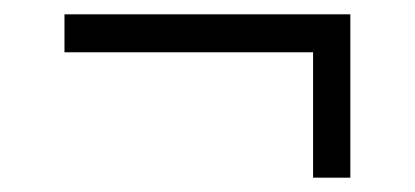

<svg xmlns="http://www.w3.org/2000/svg" viewBox="-20 -301 579 268"><path d="M417 -53V-228H70V-281H469V-53Z"/></svg>

Font: Saira Thin Light
Style: Regular
Weight: 300
Version: Version 1.101